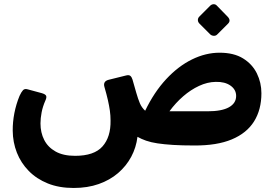

<svg xmlns="http://www.w3.org/2000/svg" viewBox="-20 -701 1327 930"><path d="M336.6 209.5Q266.2 209.5 211.7 187.6Q157.1 165.6 119.3 127Q81.4 88.4 61.7 38.3Q42 -11.9 41.6 -68.2Q41.3 -110 49.6 -153Q58 -196 74.6 -236.5Q83.4 -255.6 91.4 -264.2Q99.4 -272.7 114.7 -268.1L182 -249.9Q200.5 -244.6 203.6 -236.6Q206.6 -228.6 200.1 -214.6Q187 -185.1 181.6 -156.7Q176.1 -128.4 176.1 -103.1Q176.1 -58.7 194.1 -23.3Q212 12.1 249.2 32.9Q286.4 53.8 343.7 53.8Q436.1 53.8 476.4 8.3Q516.8 -37.2 515.5 -116.7Q515.5 -141.2 512.2 -164.9Q508.9 -188.5 502.6 -216.2Q496.3 -243.9 485.9 -279.6Q477.8 -306.9 505.8 -314.4L591.2 -335.6Q605.2 -339 611.7 -333.2Q618.1 -327.5 621.7 -315.9L640.1 -251.6Q648.7 -221.6 657.4 -201Q666 -180.4 683.1 -164.6Q726.5 -254.7 784.9 -317.6Q843.4 -380.5 909.9 -413.1Q976.5 -445.7 1043.6 -445.7Q1112.5 -445.7 1157.3 -418.1Q1202.1 -390.4 1224.2 -345.5Q1246.2 -300.6 1246.2 -249.4Q1246.2 -170 1210.7 -113.1Q1175.1 -56.1 1103 -25.9Q1030.9 4.4 920.5 3.7Q862.1 3.7 818.5 1Q774.9 -1.8 742.9 -6.6Q710.9 -11.4 687.6 -19.6Q664.2 -27.8 645.9 -38.3Q639.6 13.5 615.7 58.3Q591.7 103.1 552 137.3Q512.2 171.4 458.2 190.4Q404.2 209.5 336.6 209.5ZM800.7 -161.9H984.9Q1054.1 -161.9 1088.9 -181.4Q1123.8 -200.9 1123.8 -236.2Q1123.8 -267 1096.5 -286.3Q1069.2 -305.6 1024.9 -304.4Q984.4 -303.8 944.1 -284.9Q903.7 -266.1 867.4 -234.6Q831 -203.1 800.7 -161.9ZM1031.7 -533.6Q1025.2 -527.1 1015.2 -527.6Q1005.1 -528.1 998.2 -534.6L945.6 -587.2Q938.5 -594.7 938.5 -604.2Q938.5 -613.6 945.6 -620.7L998.2 -673.4Q1005.1 -680.2 1014.7 -680.6Q1024.2 -680.9 1030.7 -673.4L1082.1 -620.7Q1100.4 -602.2 1084.4 -586.2Z"/></svg>

Font: Rubik Light
Style: Italic
Weight: 300
Italic angle: -12°
Designer: Hubert and Fischer
Foundry: Hubert and Fischer
Version: Version 2.300;gftools[0.9.30]